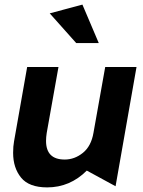

<svg xmlns="http://www.w3.org/2000/svg" viewBox="-20 -803 623 834"><path d="M37 -139Q37 -74 71.5 -31.5Q106 11 185 11Q284 11 357 -62L482 6L573 -512H437L386 -226Q376 -168 340 -139Q304 -110 261 -110Q180 -110 180 -191Q180 -207 183 -226L234 -512H98L41 -189Q37 -168 37 -139ZM311 -616H409L338 -783L196 -745Z"/></svg>

Font: Geom SemiBold
Style: Bold Italic
Weight: 600
Italic angle: -10°
Version: Version 1.102